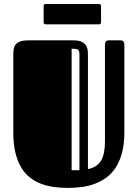

<svg xmlns="http://www.w3.org/2000/svg" viewBox="-20 -898 672 937"><path d="M586.9 -252.4Q586.9 -196.8 576.2 -155Q565.4 -113.3 546.4 -83Q527.3 -52.7 501.5 -33.2Q475.6 -13.7 445.1 -2Q414.6 9.8 380.6 14.4Q346.7 19 312 19Q278.8 19 245.8 14.9Q212.9 10.7 183.3 0Q153.8 -10.7 128.4 -29.8Q103 -48.8 84.5 -79.1Q65.9 -109.4 55.4 -151.9Q44.9 -194.3 44.9 -252.4V-632.8Q44.9 -649.9 47.9 -662.6Q50.8 -675.3 59.1 -683.8Q67.4 -692.4 82 -696.8Q96.7 -701.2 120.1 -701.2H337.9Q366.2 -701.2 381.1 -692.9Q396 -684.6 402.1 -672.1Q408.2 -659.7 408.7 -645.8Q409.2 -631.8 409.2 -620.1V-72.8Q453.1 -81.5 472.7 -113.3Q492.2 -145 492.2 -207.5V-678.2Q492.2 -686.5 495.8 -693.8Q499.5 -701.2 512.2 -701.2H563Q567.4 -701.2 571.8 -700.7Q576.2 -700.2 579.6 -698Q583 -695.8 585 -691.2Q586.9 -686.5 586.9 -678.2ZM367.7 -628.9Q367.7 -639.6 366.2 -646Q364.7 -652.3 360.4 -655.5Q356 -658.7 348.6 -659.4Q341.3 -660.2 329.6 -660.2V-67.4H367.7ZM203.1 -779.3Q192.9 -779.3 192.9 -790V-868.2Q192.9 -878.4 203.1 -878.4H462.9Q473.1 -878.4 473.1 -868.2V-790Q473.1 -779.3 462.9 -779.3Z"/></svg>

Font: Fascinate Inline
Style: Regular
Weight: 900
Designer: Astigmatic (AOETI)
Foundry: Astigmatic (AOETI)
Version: Version 1.000